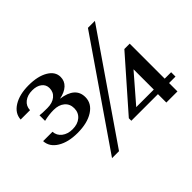

<svg xmlns="http://www.w3.org/2000/svg" viewBox="-141 -977 1245 1245"><g transform="rotate(-45 481.5 -354.5)"><path d="M32 -390H118Q120 -354 149 -331.5Q178 -309 222 -309Q269 -309 297.5 -333.5Q326 -358 326 -398Q326 -438 298 -461.5Q270 -485 223 -485Q180 -485 134 -474V-525Q152 -522 203 -522Q250 -522 277.5 -544.5Q305 -567 305 -604Q305 -635 280.5 -654Q256 -673 215 -673Q171 -673 143 -651Q115 -629 114 -592H28Q31 -647 84.5 -680Q138 -713 222 -713Q305 -713 356 -683Q407 -653 407 -604Q407 -567 380.5 -542Q354 -517 304 -507Q428 -490 428 -398Q428 -340 373 -304.5Q318 -269 228 -269Q143 -269 89 -302Q35 -335 32 -390ZM757 -704H821L334 4H270ZM774 -79H530V-102L827 -440H876V-119H935V-79H876V-2H774ZM776 -119V-305L615 -119Z"/></g></svg>

Font: Fahkwang SemiBold
Style: Regular
Weight: 600
Designer: Suppakit Chalermlarp | Katatrad Co.,Ltd.
Foundry: Cadson Demak Co.,Ltd.
Version: Version 1.000; ttfautohint (v1.6)